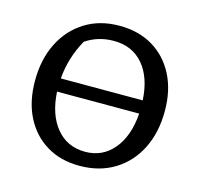

<svg xmlns="http://www.w3.org/2000/svg" viewBox="-99 -766 919 883"><g transform="rotate(15 360.5 -325.0)"><path d="M352 10Q262 10 195 -30.5Q128 -71 91 -144Q54 -217 54 -316Q54 -418 93 -495.5Q132 -573 202 -616.5Q272 -660 365 -660Q457 -660 524.5 -619.5Q592 -579 629.5 -506Q667 -433 667 -335Q667 -232 628 -154.5Q589 -77 518 -33.5Q447 10 352 10ZM224 -546Q174 -456 166 -356H556Q550 -464 498 -525Q446 -586 358 -586Q283 -586 224 -546ZM361 -59Q443 -59 495.5 -121.5Q548 -184 556 -293H165Q171 -185 223 -122Q275 -59 361 -59Z"/></g></svg>

Font: Piazzolla SC Medium
Style: Regular
Weight: 500
Designer: Juan Pablo del Peral
Foundry: Huerta Tipografica
Version: Version 1.330